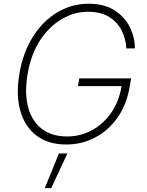

<svg xmlns="http://www.w3.org/2000/svg" viewBox="-20 -757 780 1019"><path d="M650.6 -500Q648.1 -550.1 626.1 -594.5Q604 -638.8 559.8 -666.7Q515.6 -694.6 446 -694.6Q375.4 -694.6 308.8 -656.2Q242.2 -617.9 193.4 -544Q144.5 -470.2 126.4 -363.6Q109.4 -261.7 129.4 -187.3Q149.5 -112.9 202.4 -72.8Q255.3 -32.7 336.3 -32.7Q405.9 -32.7 466.4 -65Q527 -97.3 569.1 -157.1Q611.2 -217 625.4 -299.7H393.5L400.9 -340.9H676.1L668.7 -299.7Q653.1 -203.5 604.6 -134.1Q556.1 -64.6 485.3 -27.3Q414.4 9.9 331 9.9Q237.2 9.9 175.1 -36.4Q112.9 -82.7 88.4 -166.9Q63.9 -251.1 82.7 -363.6Q101.2 -476.6 153.8 -560.5Q206.3 -644.5 283.2 -690.9Q360.1 -737.2 450.6 -737.2Q533.7 -737.2 588.1 -702.1Q642.4 -666.9 669.2 -612.6Q696 -558.2 696 -500ZM217.7 241.5 292.6 57.5H337.7L251.8 241.5Z"/></svg>

Font: Inter Extra Light  BETA
Style: Italic
Weight: 200
Italic angle: 9.39999°
Designer: Rasmus Andersson
Foundry: rsms
Version: Version 3.011;git-f93a4a705